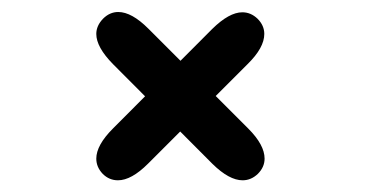

<svg xmlns="http://www.w3.org/2000/svg" viewBox="-20 -454 659 328"><path d="M155.5 -157Q144.5 -168.5 144.5 -183Q144.5 -206 173 -234.5L342.5 -404.5Q371.5 -433 394 -433Q408.5 -433 420 -422Q431.5 -410.5 431.5 -396Q431.5 -372.5 403 -344.5L233 -174.5Q204.5 -146 181.5 -146Q166.5 -146 155.5 -157ZM420.5 -157Q409 -146 394.5 -146Q371.5 -146 343 -174L173 -344.5Q144.5 -373.5 144.5 -396Q144.5 -410 156 -422Q167.5 -433.5 182 -433.5Q205 -433.5 233.5 -405L404 -234.5Q432 -206.5 432 -183Q432 -168.5 420.5 -157Z"/></svg>

Font: Sono Monospace Medium
Style: Regular
Weight: 500
Designer: Tyler Finck
Foundry: Tyler Finck
Version: Version 2.112